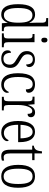

<svg xmlns="http://www.w3.org/2000/svg" viewBox="1150 -1950 810 3151"><g transform="rotate(90 1555.5 -375.0)"><path d="M218 10C287 10 327 -31 353 -95H355L362 0H491V-32H481C433 -32 414 -40 414 -101V-760H277V-728H286C332 -728 353 -721 353 -654V-555C353 -521 354 -484 356 -452H352C328 -507 287 -545 219 -545C111 -545 49 -463 49 -267C49 -72 111 10 218 10ZM228 -33C151 -32 112 -107 112 -265C112 -425 149 -502 230 -502C323 -502 353 -419 353 -266C353 -119 315 -33 228 -33Z M638 -648C660 -648 678 -660 678 -698C678 -736 660 -748 638 -748C615 -748 599 -736 599 -698C599 -660 615 -648 638 -648ZM527 0H756V-32H742C691 -32 673 -40 673 -106V-536H539V-504H547C595 -504 612 -496 612 -431V-103C612 -39 594 -32 543 -32H527Z M943 10C1036 10 1095 -45 1095 -137C1095 -209 1063 -252 976 -298C903 -338 872 -366 872 -421C872 -471 897 -508 954 -508C1009 -508 1038 -472 1038 -399C1066 -399 1081 -419 1081 -451C1081 -501 1039 -543 959 -543C874 -543 819 -494 819 -412C819 -335 855 -299 948 -245C1022 -204 1041 -175 1041 -128C1041 -64 1008 -26 945 -26C875 -26 847 -76 847 -150C826 -150 806 -135 806 -94C806 -36 851 10 943 10Z M1366 10C1460 10 1504 -46 1504 -86C1504 -103 1500 -112 1492 -119C1473 -75 1436 -33 1374 -33C1290 -33 1244 -109 1244 -265C1244 -451 1291 -506 1363 -506C1425 -506 1447 -459 1447 -394C1484 -394 1503 -406 1503 -440C1503 -503 1448 -544 1363 -544C1258 -544 1182 -478 1182 -264C1182 -66 1259 10 1366 10Z M1569 0H1792V-32H1772C1723 -32 1704 -38 1704 -103V-275C1704 -374 1736 -499 1801 -499C1839 -499 1849 -471 1849 -422C1888 -422 1904 -444 1904 -476C1904 -517 1878 -545 1824 -545C1754 -545 1725 -489 1703 -431H1700L1691 -536H1567V-504H1572C1623 -504 1642 -497 1642 -433V-106C1642 -39 1623 -32 1574 -32H1569Z M2154 10C2250 10 2297 -49 2297 -85C2297 -100 2290 -109 2282 -113C2262 -71 2224 -33 2163 -33C2079 -33 2029 -107 2028 -267H2313V-298C2313 -455 2251 -544 2145 -544C2031 -544 1966 -451 1966 -263C1966 -89 2036 10 2154 10ZM2251 -306H2029C2034 -431 2070 -505 2146 -505C2220 -505 2249 -424 2251 -306Z M2547 10C2573 10 2599 5 2616 -1V-37C2597 -33 2583 -30 2562 -30C2519 -30 2498 -59 2498 -141V-498H2608V-536H2498V-658H2464C2459 -605 2451 -575 2434 -555C2420 -538 2399 -528 2371 -525V-498H2437V-143C2437 -29 2470 10 2547 10Z M2874 10C2997 10 3062 -78 3062 -268C3062 -454 2996 -544 2876 -544C2749 -544 2686 -454 2686 -268C2686 -79 2757 10 2874 10ZM2875 -29C2786 -29 2749 -112 2749 -268C2749 -425 2783 -504 2875 -504C2966 -504 3000 -426 3000 -268C3000 -114 2967 -29 2875 -29Z"/></g></svg>

Font: Noto Serif Devanagari Condensed Light
Style: Regular
Weight: 300
Width: 3
Designer: Universal Thirst, Indian Type Foundry and the Monotype Design Team
Foundry: Monotype Imaging Inc.
Version: Version 2.004